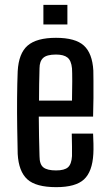

<svg xmlns="http://www.w3.org/2000/svg" viewBox="-20 -764 447 792"><path d="M276 -213H364Q365 -197 365.5 -171Q366 -145 365 -129Q361 -56 326.5 -24Q292 8 212 8Q128 8 92.5 -24.5Q57 -57 53 -129Q52 -175 51 -236.5Q50 -298 50.5 -360Q51 -422 53 -470Q57 -544 94 -576Q131 -608 211 -608Q291 -608 326 -576Q361 -544 365 -473Q365 -462 365.5 -430.5Q366 -399 365.5 -359Q365 -319 364 -283H140Q140 -243 141 -202Q142 -161 143 -120Q143 -86 159 -73.5Q175 -61 211 -61Q246 -61 260.5 -74Q275 -87 277 -120Q277 -135 277 -160Q277 -185 276 -213ZM211 -539Q173 -539 158 -525Q143 -511 143 -482Q142 -449 141.5 -416.5Q141 -384 141 -349H277Q278 -391 278 -429.5Q278 -468 277 -482Q274 -514 258.5 -526.5Q243 -539 211 -539ZM159 -663V-744H258V-663Z"/></svg>

Font: Big Shoulders Text Medium
Style: Regular
Weight: 500
Designer: Patric King
Foundry: XO Type Co
Version: Version 1.000; ttfautohint (v1.8.2)